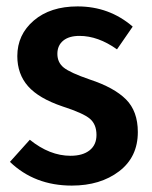

<svg xmlns="http://www.w3.org/2000/svg" viewBox="-20 -564 473 599"><path d="M222 -544Q321 -544 394 -481L345 -410Q286 -452 228 -452Q195 -452 177 -437Q159 -422 159 -396Q159 -369 179 -353Q199 -337 260 -316Q336 -291 373 -254Q410 -217 410 -152Q410 -74 351.5 -29.5Q293 15 204 15Q88 15 11 -59L73 -128Q135 -78 200 -78Q238 -78 259.5 -95Q281 -112 281 -143Q281 -176 260.5 -193.5Q240 -211 175 -232Q101 -257 67.5 -295Q34 -333 34 -389Q34 -456 85.5 -500Q137 -544 222 -544Z"/></svg>

Font: Fira Sans Condensed Medium
Style: Regular
Weight: 500
Width: 3
Designer: Carrois Corporate & Edenspiekermann AG
Foundry: Carrois Corporate GbR & Edenspiekermann AG
Version: Version 4.203;PS 004.203;hotconv 1.0.88;makeotf.lib2.5.64775